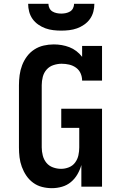

<svg xmlns="http://www.w3.org/2000/svg" viewBox="-20 -975 640 1003"><path d="M251 8Q225 8 199.5 1.5Q174 -5 153 -20.5Q132 -36 117.5 -57.5Q103 -79 94 -103.5Q85 -128 82 -153.5Q79 -179 79 -205V-530Q79 -556 82.5 -582.5Q86 -609 95.5 -634Q105 -659 121 -680.5Q137 -702 159.5 -716.5Q182 -731 208 -737Q234 -743 261 -743Q282 -743 302.5 -739.5Q323 -736 342.5 -728.5Q362 -721 379 -708Q396 -695 409 -678V-735H513V-554H409Q409 -574 401 -592Q393 -610 377 -621.5Q361 -633 341.5 -637.5Q322 -642 302 -642Q281 -642 259.5 -635Q238 -628 223.5 -611.5Q209 -595 203.5 -573.5Q198 -552 198 -530V-205Q198 -184 203.5 -162.5Q209 -141 222.5 -124.5Q236 -108 257 -100.5Q278 -93 299 -93Q320 -93 340 -101Q360 -109 372.5 -126Q385 -143 389.5 -163.5Q394 -184 394 -205V-307H300V-407H513V0H405V-113Q398 -88 384.5 -64.5Q371 -41 350.5 -24Q330 -7 304 0.5Q278 8 251 8ZM300 -815Q279 -815 258 -817.5Q237 -820 217.5 -827Q198 -834 180 -846.5Q162 -859 150 -876Q138 -893 132.5 -913.5Q127 -934 127 -955H233Q233 -943 238.5 -932Q244 -921 254 -915Q264 -909 276 -906.5Q288 -904 300 -904Q312 -904 324 -906.5Q336 -909 346 -915Q356 -921 361.5 -932Q367 -943 367 -955H473Q473 -934 467.5 -913.5Q462 -893 450 -876Q438 -859 420 -846.5Q402 -834 382.5 -827Q363 -820 342 -817.5Q321 -815 300 -815Z"/></svg>

Font: Iosevka Curly Slab Extended
Style: Bold
Weight: 700
Width: 7
Monospace: yes
Designer: Belleve Invis
Foundry: Belleve Invis
Version: Version 11.1.0; ttfautohint (v1.8.3)